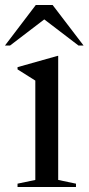

<svg xmlns="http://www.w3.org/2000/svg" viewBox="-46 -752 356 772"><path d="M188 -527.5V-28.5L259.5 -13.5V0H24.5V-13.5L96 -28.5V-428L24.5 -473V-482L186 -527.5ZM-26 -569 98 -732H165.5L290 -569H269.5L132 -674L-5.5 -569Z"/></svg>

Font: Newsreader Display
Style: Regular
Weight: 400
Designer: Hugues Gentile
Foundry: Production Type
Version: Version 1.001